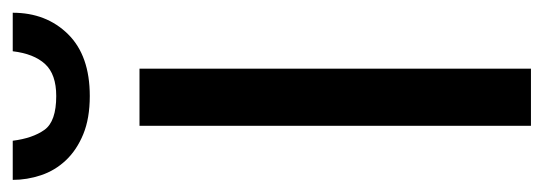

<svg xmlns="http://www.w3.org/2000/svg" viewBox="-310 -572 874 309"><g transform="rotate(-90 127.5 -417.0)"><path d="M172 -630V0H80V-630ZM56 -834Q60 -802 73.5 -783Q87 -764 128 -764Q163 -764 179.5 -782Q196 -800 200 -834H262Q262 -780 227.5 -745Q193 -710 128 -710Q92 -710 66.5 -720.5Q41 -731 24.5 -748.5Q8 -766 0.5 -788.5Q-7 -811 -7 -834Z"/></g></svg>

Font: Ek Mukta
Style: Regular
Weight: 400
Designer: Girish Dalvi and Yashodeep Gholap
Foundry: Ek Type
Version: Version 2.538;PS 1.001;hotconv 16.6.51;makeotf.lib2.5.65220;